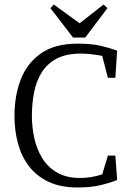

<svg xmlns="http://www.w3.org/2000/svg" viewBox="-20 -820 593 849"><path d="M323 9Q248 9 195 -16Q142 -41 108.5 -84.5Q75 -128 59.5 -185.5Q44 -243 44 -308Q44 -396 71.5 -468Q99 -540 160.5 -583.5Q222 -627 323 -627Q385 -627 425.5 -617.5Q466 -608 498 -596L490 -476H457L432 -573Q404 -578 382 -580.5Q360 -583 338 -583Q272 -583 230 -560.5Q188 -538 164 -499Q140 -460 130.5 -410.5Q121 -361 121 -308Q121 -259 131.5 -210Q142 -161 166.5 -121Q191 -81 232.5 -57Q274 -33 335 -33Q355 -33 380 -36.5Q405 -40 432 -49L457 -132H490L498 -24Q459 -9 419 0Q379 9 323 9ZM303 -654 203 -784 218 -800 332 -717 438 -800 455 -784 357 -654Z"/></svg>

Font: Manuale Light
Style: Regular
Weight: 300
Designer: Eduardo Tunni / Pablo Cosgaya
Foundry: Eduardo Tunni / Pablo Cosgaya
Version: Version 1.002